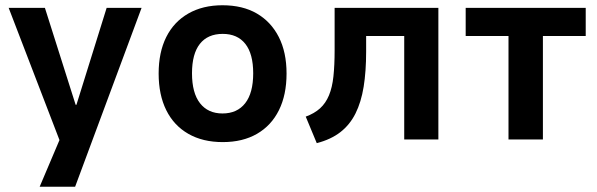

<svg xmlns="http://www.w3.org/2000/svg" viewBox="-20 -531 2272 731"><path d="M131 180 229 -51V61L13 -501H151L268 -132H271L386 -501H519L266 180Z M828 10Q752 10 697 -21.5Q642 -53 613 -111.5Q584 -170 584 -251Q584 -332 613 -390Q642 -448 697 -479.5Q752 -511 827 -511Q904 -511 958 -479.5Q1012 -448 1041.5 -390Q1071 -332 1071 -251Q1071 -170 1042 -111.5Q1013 -53 958.5 -21.5Q904 10 828 10ZM827 -99Q883 -99 913.5 -138Q944 -177 944 -252Q944 -326 914 -364Q884 -402 828 -402Q771 -402 741 -364Q711 -326 711 -252Q711 -177 741.5 -138Q772 -99 827 -99Z M1186 14 1144 -87Q1177 -99 1198.5 -118.5Q1220 -138 1232.5 -168Q1245 -198 1249.5 -240.5Q1254 -283 1254 -339V-501H1649V0H1519V-394H1374V-335Q1374 -259 1364.5 -200.5Q1355 -142 1333.5 -99Q1312 -56 1276 -28Q1240 0 1186 14Z M1916 0V-394H1753V-501H2210V-394H2047V0Z"/></svg>

Font: Nunito Sans 7pt SemiCondensed
Style: Bold
Weight: 700
Width: 4
Designer: Vernon Adams
Foundry: Vernon Adams
Version: Version 3.101;gftools[0.9.27]